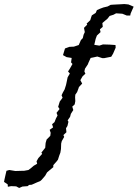

<svg xmlns="http://www.w3.org/2000/svg" viewBox="-154 -718 682 951"><path d="M-74 205 -99 204 -115 207 -116 195 -134 183 -132 172 -128 154 -122 128 -108 124 -78 129 -43 128H-35L-13 124L-1 115L13 103L30 93L27 81L36 65L55 44L51 38L70 14L72 -10L77 -27L95 -45L97 -60L92 -75L109 -87L104 -103L116 -113L123 -131L131 -146L126 -159L141 -178L134 -189L142 -215L156 -234L151 -246L157 -259L166 -275L173 -297L176 -311L181 -335L192 -354L183 -364L192 -378L205 -401L198 -409L201 -431L176 -435L158 -445L168 -478L190 -486L212 -487L236 -495L247 -520L256 -529L260 -546L266 -559L262 -580L278 -596L275 -601L293 -618L298 -634L301 -642L320 -654L326 -668L342 -675L358 -681L379 -686L394 -694L407 -695L446 -697L462 -698L482 -696L508 -685L493 -651L491 -641H474L452 -650L421 -652L408 -645L389 -639L379 -626L353 -604L355 -585L341 -573L344 -559L326 -542L320 -526L313 -496L338 -492L356 -498L389 -497L418 -495L419 -482L406 -452L397 -437L362 -430H353L328 -438L310 -434L295 -431L284 -407L281 -399L267 -378L264 -364L269 -353L255 -340L244 -321L253 -304L237 -287L234 -278L228 -262L219 -249L218 -236L219 -217L216 -201L204 -190L209 -173L197 -154L193 -139L181 -122L185 -115L180 -94L173 -83L175 -63L160 -49L164 -40L152 -19L149 -7L148 20L145 38L139 54L133 73L126 82L110 100V110L93 124L79 136L70 152L65 158L52 173L45 179L30 185L3 197L-10 198L-17 204L-43 206L-59 213Z"/></svg>

Font: Winky Rough Light
Style: Italic
Weight: 300
Italic angle: -8.97852°
Designer: Simon Atzbach
Foundry: typofactur
Version: Version 1.206; ttfautohint (v1.8.4.7-5d5b)